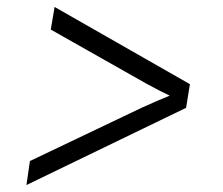

<svg xmlns="http://www.w3.org/2000/svg" viewBox="-20 -606 640 552"><path d="M56 -74 66 -143 389 -297Q411 -307 433 -316.5Q455 -326 468 -331Q457 -336 437.5 -346Q418 -356 400 -366L126 -521L137 -586L526 -364L515 -296Z"/></svg>

Font: JetBrains Mono NL ExtraLight
Style: Italic
Weight: 200
Italic angle: -9°
Monospace: yes
Designer: Philipp Nurullin, Konstantin Bulenkov
Foundry: JetBrains
Version: Version 2.305; ttfautohint (v1.8.4.7-5d5b)